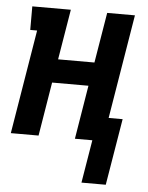

<svg xmlns="http://www.w3.org/2000/svg" viewBox="-51 -562 602 779"><g transform="rotate(5 250.0 -172.5)"><path d="M310 175 339 0H268L304 -219H156L120 0H7L77 -424H49V-520H206L172 -315H320L354 -520H467L397 -96H454L409 175Z"/></g></svg>

Font: Iosevka Curly Slab
Style: Bold Italic
Weight: 700
Italic angle: -9°
Monospace: yes
Designer: Belleve Invis
Foundry: Belleve Invis
Version: Version 22.1.2; ttfautohint (v1.8.4)